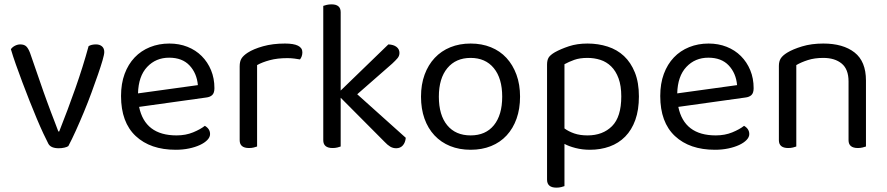

<svg xmlns="http://www.w3.org/2000/svg" viewBox="-20 -675 4073 882"><path d="M421 -471Q438 -471 448.5 -462Q459 -453 459 -436Q459 -425 451 -397.5Q443 -370 430 -332.5Q417 -295 400.5 -250Q384 -205 365.5 -160.5Q347 -116 328.5 -75Q310 -34 294 -4Q289 0 276.5 3Q264 6 250 6Q213 6 202 -15Q193 -32 179 -62Q165 -92 149 -130Q133 -168 116 -211Q99 -254 83 -296.5Q67 -339 53 -378.5Q39 -418 30 -449Q37 -459 49 -465Q61 -471 73 -471Q91 -471 100.5 -462Q110 -453 118 -432L180 -253Q186 -236 195 -211.5Q204 -187 213.5 -161.5Q223 -136 232.5 -112Q242 -88 248 -71H252Q292 -172 326.5 -270Q361 -368 387 -463Q400 -471 421 -471Z M619 -184Q646 -53 791 -53Q833 -53 867 -67Q901 -81 921 -97Q945 -83 945 -59Q945 -45 932.5 -32Q920 -19 898.5 -9Q877 1 848.5 7Q820 13 787 13Q671 13 603.5 -50Q536 -113 536 -234Q536 -291 552.5 -335.5Q569 -380 598.5 -411Q628 -442 669 -458.5Q710 -475 758 -475Q803 -475 841 -460Q879 -445 906.5 -417.5Q934 -390 949.5 -352.5Q965 -315 965 -270Q965 -248 955 -238.5Q945 -229 927 -227ZM757 -410Q696 -410 656 -367.5Q616 -325 614 -246L889 -284Q884 -339 850.5 -374.5Q817 -410 757 -410Z M1161 -2Q1156 0 1146 2.5Q1136 5 1124 5Q1081 5 1081 -31V-370Q1081 -393 1089.5 -406.5Q1098 -420 1118 -433Q1144 -450 1188.5 -462.5Q1233 -475 1289 -475Q1369 -475 1369 -435Q1369 -425 1366 -416.5Q1363 -408 1358 -402Q1348 -404 1332 -406Q1316 -408 1300 -408Q1254 -408 1219 -398.5Q1184 -389 1161 -376Z M1545 -2Q1540 0 1530 2.5Q1520 5 1508 5Q1465 5 1465 -31V-648Q1470 -650 1480.5 -652.5Q1491 -655 1503 -655Q1545 -655 1545 -619V-259L1764 -471Q1788 -470 1801.5 -459.5Q1815 -449 1815 -432Q1815 -418 1806 -407.5Q1797 -397 1782 -383L1621 -242L1844 -42Q1842 -20 1830.5 -7Q1819 6 1800 6Q1785 6 1772.5 -1.5Q1760 -9 1747 -23L1545 -226V-2Z M2369 -231Q2369 -175 2353 -130Q2337 -85 2307.5 -53Q2278 -21 2236 -4Q2194 13 2142 13Q2090 13 2048 -4Q2006 -21 1976 -53Q1946 -85 1930 -130Q1914 -175 1914 -231Q1914 -287 1930.5 -332Q1947 -377 1977 -409Q2007 -441 2049 -458Q2091 -475 2142 -475Q2193 -475 2235 -458Q2277 -441 2306.5 -409Q2336 -377 2352.5 -332Q2369 -287 2369 -231ZM2142 -409Q2074 -409 2035 -362Q1996 -315 1996 -231Q1996 -146 2034.5 -99.5Q2073 -53 2142 -53Q2211 -53 2249 -100Q2287 -147 2287 -231Q2287 -315 2248.5 -362Q2210 -409 2142 -409Z M2690 13Q2655 13 2624 5Q2593 -3 2573 -14V180Q2568 182 2558 184.5Q2548 187 2536 187Q2493 187 2493 150V-378Q2493 -398 2500 -410Q2507 -422 2529 -435Q2556 -450 2593.5 -462.5Q2631 -475 2679 -475Q2728 -475 2771.5 -461Q2815 -447 2846.5 -417.5Q2878 -388 2896.5 -342Q2915 -296 2915 -232Q2915 -170 2898.5 -124Q2882 -78 2852 -47.5Q2822 -17 2780.5 -2Q2739 13 2690 13ZM2679 -53Q2749 -53 2791.5 -95.5Q2834 -138 2834 -232Q2834 -281 2821.5 -315Q2809 -349 2787.5 -370Q2766 -391 2738 -400Q2710 -409 2679 -409Q2643 -409 2618 -400Q2593 -391 2573 -380V-85Q2592 -71 2618 -62Q2644 -53 2679 -53Z M3096 -184Q3123 -53 3268 -53Q3310 -53 3344 -67Q3378 -81 3398 -97Q3422 -83 3422 -59Q3422 -45 3409.5 -32Q3397 -19 3375.5 -9Q3354 1 3325.5 7Q3297 13 3264 13Q3148 13 3080.5 -50Q3013 -113 3013 -234Q3013 -291 3029.5 -335.5Q3046 -380 3075.5 -411Q3105 -442 3146 -458.5Q3187 -475 3235 -475Q3280 -475 3318 -460Q3356 -445 3383.5 -417.5Q3411 -390 3426.5 -352.5Q3442 -315 3442 -270Q3442 -248 3432 -238.5Q3422 -229 3404 -227ZM3234 -410Q3173 -410 3133 -367.5Q3093 -325 3091 -246L3366 -284Q3361 -339 3327.5 -374.5Q3294 -410 3234 -410Z M3878 -301Q3878 -357 3846.5 -383Q3815 -409 3762 -409Q3722 -409 3691 -399Q3660 -389 3638 -376V-2Q3633 0 3623 2.5Q3613 5 3601 5Q3558 5 3558 -31V-372Q3558 -393 3566.5 -406.5Q3575 -420 3596 -433Q3622 -449 3665 -462Q3708 -475 3762 -475Q3853 -475 3905.5 -434Q3958 -393 3958 -305V-2Q3953 0 3942.5 2.5Q3932 5 3921 5Q3878 5 3878 -31V-301Z"/></svg>

Font: Baloo Thambi 2
Style: Regular
Weight: 400
Designer: Aadarsh Rajan and Ek Type
Foundry: Ek Type
Version: Version 1.640;hotconv 1.0.111;makeotfexe 2.5.65597; ttfautoh